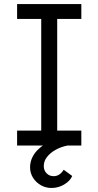

<svg xmlns="http://www.w3.org/2000/svg" viewBox="-20 -720 487 950"><path d="M64.6 0V-73.7H184V-626.3H64.6V-700H382.4V-626.3H263V-73.7H382.4V0ZM234.8 210.1Q206.1 210.1 182 196.3Q157.8 182.5 143.3 159.3Q128.8 136.1 128.8 108.1Q128.8 81.4 140.2 58.1Q151.5 34.8 172.5 15.8Q193.5 -3.2 221.7 -17.4Q249.8 -31.6 283.8 -39.9L314.7 0Q282.6 6 255.4 21.2Q228.3 36.4 212.4 56.9Q196.6 77.4 196.6 101.5Q196.6 123.2 210.4 137.4Q224.3 151.7 245.4 151.7Q261.5 151.7 273.8 143.1Q286.2 134.6 295.2 119.9L337.4 150.8Q326.7 175.5 297.7 192.8Q268.8 210.1 234.8 210.1Z"/></svg>

Font: Lexend Medium
Style: Regular
Weight: 500
Designer: Bonnie Shaver-Troup, Thomas Jockin
Foundry: Lexend
Version: Version 1.005